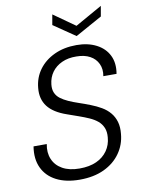

<svg xmlns="http://www.w3.org/2000/svg" viewBox="-98 -966 777 1044"><g transform="rotate(-10 290.5 -443.5)"><path d="M257 12Q181 12 128.5 -15Q76 -42 52.5 -92Q29 -142 40 -210H113Q104 -164 119.5 -127Q135 -90 172.5 -69Q210 -48 266 -48Q321 -48 359.5 -65.5Q398 -83 420.5 -115Q443 -147 446 -188Q449 -219 439.5 -241.5Q430 -264 411.5 -279.5Q393 -295 367 -306.5Q341 -318 311 -328.5Q281 -339 250 -350Q177 -375 145.5 -416.5Q114 -458 120 -518Q125 -575 157 -618.5Q189 -662 242.5 -687Q296 -712 365 -712Q428 -712 474.5 -688Q521 -664 542 -621Q563 -578 553 -520H480Q487 -558 473 -588Q459 -618 428.5 -634.5Q398 -651 354 -651Q309 -652 274 -636Q239 -620 218.5 -591.5Q198 -563 194 -525Q191 -498 199.5 -478.5Q208 -459 226 -445.5Q244 -432 268.5 -421Q293 -410 323 -400Q353 -390 386 -377Q417 -365 443.5 -349.5Q470 -334 488.5 -312Q507 -290 515.5 -261Q524 -232 520 -194Q515 -136 482 -89Q449 -42 392 -15Q335 12 257 12ZM533 -899 523 -842 375 -760 255 -842 265 -899 384 -815Z"/></g></svg>

Font: DM Sans 12pt Light
Style: Italic
Weight: 300
Italic angle: -10°
Version: Version 4.004;gftools[0.9.30]